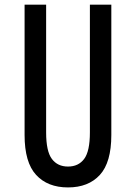

<svg xmlns="http://www.w3.org/2000/svg" viewBox="-20 -798 586 827"><path d="M272.9 9.3Q185.1 9.3 135.5 -44.7Q85.9 -98.6 85.9 -216.3V-777.8H178.7V-227.5Q178.7 -146.5 203.4 -113.5Q228 -80.6 272.9 -80.6Q317.9 -80.6 342.5 -113.5Q367.2 -146.5 367.2 -227.5V-777.8H459.5V-216.3Q459.5 -98.6 410.2 -44.7Q360.8 9.3 272.9 9.3Z"/></svg>

Font: Voltaire
Style: Regular
Weight: 400
Designer: Yvonne Schüttler, Eben Sorkin, Emma Marichal
Foundry: Sorkin Type Co.
Version: Version 1.010; ttfautohint (v1.8.4.7-5d5b)